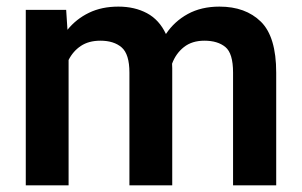

<svg xmlns="http://www.w3.org/2000/svg" viewBox="-20 -558 909 578"><path d="M282.2 -435.5Q247.1 -435.5 223.4 -419.7Q199.7 -403.8 186.5 -377.4V0H57.6V-528.3H179.2L183.1 -468.3Q209.5 -501 247.8 -519.5Q286.1 -538.1 336.4 -538.1Q385.3 -538.1 422.4 -518.3Q459.5 -498.5 479.5 -455.6Q504.9 -493.7 545.4 -515.9Q585.9 -538.1 640.6 -538.1Q719.2 -538.1 765.4 -492.7Q811.5 -447.3 811.5 -339.4V0H681.6V-339.8Q681.6 -397.5 658.4 -416.5Q635.3 -435.5 595.2 -435.5Q558.1 -435.5 533.7 -416.3Q509.3 -397 498 -366.2Q498.5 -359.4 498.5 -352.5V0H369.6V-339.4Q369.6 -395 346.2 -415.3Q322.8 -435.5 282.2 -435.5Z"/></svg>

Font: Vazirmatn RD UI SemiBold
Style: Regular
Weight: 600
Designer: Saber Rastikerdar
Foundry: Saber Rastikerdar
Version: Version 33.003